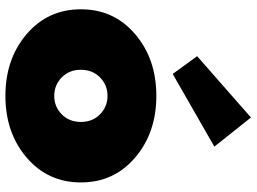

<svg xmlns="http://www.w3.org/2000/svg" viewBox="-136 -772 925 692"><g transform="rotate(90 326.0 -426.5)"><path d="M103.5 -60.5Q14 -137 14 -256Q14 -375 103.5 -451.5Q193 -528 326 -528Q459 -528 548.5 -451.5Q638 -375 638 -256Q638 -137 548.5 -60.5Q459 16 326 16Q193 16 103.5 -60.5ZM259.5 -325Q232 -298 232 -256Q232 -214 259.5 -187Q287 -160 326 -160Q365 -160 392.5 -187Q420 -214 420 -256Q420 -298 392.5 -325Q365 -352 326 -352Q287 -352 259.5 -325ZM183 -675 404 -869 509 -737 247 -587Z"/></g></svg>

Font: Spartan MB
Style: Regular
Weight: 900
Designer: Matt Bailey
Foundry: Matt Bailey
Version: Version 001.001